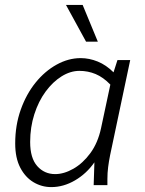

<svg xmlns="http://www.w3.org/2000/svg" viewBox="-20 -755 591 783"><path d="M42 -170Q42 -244 64.5 -307.5Q87 -371 125 -418Q163 -465 211 -491.5Q259 -518 309 -518Q344 -518 378.5 -504Q413 -490 443 -460L459 -510H511L429 -122Q424 -97 421 -73.5Q418 -50 418 -25V0H362L365 -93Q333 -47 286 -19.5Q239 8 189 8Q150 8 116.5 -12Q83 -32 62.5 -71.5Q42 -111 42 -170ZM103 -176Q103 -110 132 -77.5Q161 -45 205 -45Q241 -45 279.5 -67Q318 -89 348.5 -130.5Q379 -172 392 -232L430 -410Q401 -440 370 -453Q339 -466 304 -466Q267 -466 231 -443.5Q195 -421 166 -381.5Q137 -342 120 -289Q103 -236 103 -176ZM249 -735H317L379 -585H331Z"/></svg>

Font: Radio Canada Light
Style: Italic
Weight: 300
Italic angle: -12°
Designer: Charles Daoud, Etienne Aubert Bonn, Alexandre Saumier Demers, Jacques Le Bailly
Foundry: Radio-Canada
Version: Version 2.104; ttfautohint (v1.8.4.7-5d5b);gftools[0.9.28.de